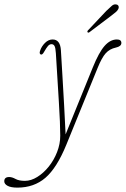

<svg xmlns="http://www.w3.org/2000/svg" viewBox="-154 -613 576 878"><path d="M270.5 -305Q298 -373 324 -402.8Q350 -432.5 380.5 -432.5Q401 -432.5 401 -416.5Q401 -401 376 -395.5Q347.5 -389.5 329.5 -369.5Q311.5 -349.5 292.5 -302.5L149.5 48.5Q106 155 53.8 200Q1.5 245 -74.5 245Q-104 245 -119.2 236.8Q-134.5 228.5 -134.5 216Q-134.5 196.5 -112 196.5Q-99 196.5 -83.2 205.2Q-67.5 214 -40 214Q-12 214 16.5 196.2Q45 178.5 68.8 149Q92.5 119.5 107 82.5Q121.5 45.5 121.5 7.5Q121.5 -46 115.2 -146.5Q109 -247 101.5 -369.5Q100 -394.5 95.2 -402.8Q90.5 -411 81.5 -411Q72.5 -411 65.2 -402.5Q58 -394 48 -376.5Q39.5 -360.5 32 -364Q24.5 -368 29.5 -381.5Q36 -401 51.8 -416.8Q67.5 -432.5 86.5 -432.5Q121.5 -432.5 124.5 -383Q127.5 -331 131.5 -266Q135.5 -201 139.2 -132.2Q143 -63.5 146 1.5ZM332 -563Q348 -578.5 357.8 -586.8Q367.5 -595 378 -592.5Q385 -591.5 387.8 -585.5Q390.5 -579.5 387 -572Q383.5 -564 374.5 -556.8Q365.5 -549.5 354.5 -541L256 -466.5Q250 -461.5 246.5 -465.5Q244.5 -468 246.2 -471.2Q248 -474.5 250.5 -476.5Z"/></svg>

Font: Fraunces144ptSuperSoftThinItalic
Style: Italic
Weight: 100
Italic angle: -16°
Version: Version 1.000;[0bf87f6ff]